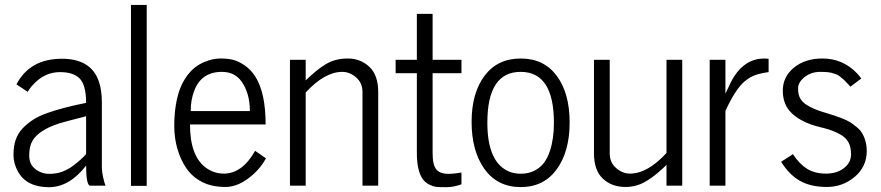

<svg xmlns="http://www.w3.org/2000/svg" viewBox="-20 -760 3607 786"><path d="M173.8 -297.4Q238.8 -320.3 332.5 -338.9Q332.5 -416 302.7 -441.9Q276.4 -464.8 226.1 -464.8Q164.6 -464.8 120.1 -418Q101.1 -398.9 93.8 -383.8L47.4 -414.6Q102.1 -519.5 233.4 -519.5Q351.1 -519.5 383.8 -429.2Q397 -392.6 397 -340.3V-72.3Q397 -58.1 402.3 -33.7Q407.7 -9.3 412.1 0H347.2Q332.5 -7.3 332.5 -82Q263.7 6.3 180.7 6.3Q88.9 6.3 53.2 -58.1Q35.2 -90.8 35.2 -125.7Q35.2 -160.6 43.9 -186.8Q52.7 -212.9 71.5 -233.2Q90.3 -253.4 114.3 -269Q138.2 -284.7 173.8 -297.4ZM111.8 -181.6Q99.6 -159.2 99.6 -123Q99.6 -86.9 125 -67.6Q150.4 -48.3 181.4 -48.3Q212.4 -48.3 236.1 -57.6Q259.8 -66.9 279.3 -81.5Q314.9 -108.4 332.5 -129.4V-284.2Q239.7 -260.3 222.7 -254.9Q136.7 -227.1 111.8 -181.6Z M516.1 1V-739.7H580.6V1Z M815.9 -505.9Q850.6 -520.5 881.8 -520.5Q913.1 -520.5 935.1 -514.9Q957 -509.3 982.2 -491.9Q1007.3 -474.6 1025.4 -446.3Q1067.4 -379.9 1067.4 -250.5H757.8Q757.8 -120.1 823.7 -72.8Q856.4 -49.3 896.5 -49.3Q971.7 -49.3 1024.4 -142.6L1068.8 -111.8Q1049.8 -76.7 1019 -48.3Q960.4 5.4 903.3 5.4Q846.2 5.4 806.2 -15.6Q766.1 -36.6 742.2 -72.3Q718.3 -107.9 705.8 -151.9Q693.4 -195.8 693.4 -244.1Q693.4 -292.5 700.2 -332.3Q707 -372.1 718.3 -399.9Q729.5 -427.7 745.6 -449.5Q761.7 -471.2 778.8 -484.4Q795.9 -497.6 815.9 -505.9ZM760.7 -305.2H1002.9Q1002.9 -377.9 969.2 -425.8Q940.9 -465.8 888.7 -465.8Q803.2 -465.8 774.4 -386.7Q760.7 -349.6 760.7 -305.2Z M1167 0V-515.1H1231.4V-430.7Q1274.4 -473.1 1313 -496.8Q1351.6 -520.5 1403.8 -520.5Q1456.1 -520.5 1492.2 -486.3Q1528.3 -452.1 1528.3 -383.8V0H1463.9V-383.8Q1463.9 -420.4 1437.7 -443.1Q1411.6 -465.8 1381.3 -465.8Q1309.1 -465.8 1231.4 -381.3V0Z M1599.6 -460.4V-515.1H1686.5V-703.1H1751V-515.1H1869.1V-460.4H1751V-133.8Q1751 -84.5 1766.1 -66.4Q1781.2 -48.3 1815.9 -48.3Q1830.1 -48.3 1849.6 -50.8Q1869.1 -53.2 1869.1 -53.7V-5.4Q1836.9 6.3 1806.4 6.3Q1775.9 6.3 1764.6 4.9Q1753.4 3.4 1737.3 -4.4Q1721.2 -12.2 1710.9 -26.4Q1686.5 -60.5 1686.5 -133.8V-460.4Z M2111.8 5.9Q2015.6 5.9 1962.4 -69.3Q1910.6 -143.1 1910.6 -261Q1910.6 -378.9 1963.6 -449.7Q2016.6 -520.5 2111.8 -520.5Q2207 -520.5 2259.5 -449.2Q2312 -377.9 2312 -258.8Q2312 -139.6 2259 -66.9Q2206.1 5.9 2111.8 5.9ZM1975.1 -257.8Q1975.1 -103 2055.7 -61.5Q2080.1 -48.8 2111.8 -48.8Q2143.6 -48.8 2168.2 -61.5Q2192.9 -74.2 2207.5 -94.2Q2222.2 -114.3 2231.4 -142.6Q2247.6 -191.9 2247.6 -257.3Q2247.6 -465.8 2111.3 -465.8Q1975.1 -465.8 1975.1 -257.8Z M2411.6 -131.3V-515.1H2476.1V-131.3Q2476.1 -94.7 2502.2 -72Q2528.3 -49.3 2558.6 -49.3Q2630.9 -49.3 2708.5 -133.8V-515.1H2772.9V0H2708.5V-85Q2639.2 -17.1 2589.8 -2Q2565.9 5.4 2540 5.4Q2483.9 5.4 2447.8 -28.8Q2411.6 -63 2411.6 -131.3Z M2885.3 0Q2885.3 0 2885.3 -515.1H2949.7V-376.5Q2972.7 -427.2 2984.9 -446.3Q3032.7 -520.5 3108.9 -520.5Q3114.7 -520.5 3126.5 -519.5V-464.8Q3093.3 -460.4 3071.3 -452.4Q3049.3 -444.3 3028.3 -426.8Q2991.7 -396.5 2949.7 -306.2V0Z M3177.7 -97.7 3226.1 -128.9Q3252 -88.9 3283.7 -69.1Q3315.4 -49.3 3361.3 -49.3Q3409.2 -49.3 3439 -75.2Q3463.9 -96.7 3463.9 -127.9Q3463.9 -159.2 3453.1 -177.7Q3442.4 -196.3 3422.9 -208Q3390.1 -226.6 3354.7 -235.1Q3319.3 -243.7 3299.1 -250.7Q3278.8 -257.8 3257.3 -270Q3235.8 -282.2 3220.2 -297.4Q3184.6 -332 3184.6 -388.9Q3184.6 -445.8 3230.2 -483.2Q3275.9 -520.5 3346.7 -520.5Q3430.2 -520.5 3487.8 -460.4Q3498.5 -449.2 3505.9 -438.5L3461.4 -405.3Q3458 -408.7 3447.8 -419.7Q3437.5 -430.7 3434.6 -433.6L3421.9 -443.8Q3413.1 -451.7 3407.2 -454.1L3390.6 -460Q3375 -465.8 3337.9 -465.8Q3300.8 -465.8 3273.9 -444.6Q3247.1 -423.3 3247.1 -397.9Q3247.1 -372.6 3255.9 -357.2Q3264.6 -341.8 3282.2 -330.6Q3310.5 -313 3347.7 -301.8Q3384.8 -290.5 3396.7 -286.6Q3408.7 -282.7 3429 -274.7Q3449.2 -266.6 3460.7 -259.3Q3472.2 -252 3486.8 -240Q3501.5 -228 3509.3 -214.8Q3528.3 -181.6 3528.3 -142.6Q3528.3 -77.6 3479 -36.1Q3429.7 5.4 3364.7 5.4Q3299.8 5.4 3255.6 -19.3Q3211.4 -43.9 3177.7 -97.7Z"/></svg>

Font: News Cycle
Style: Regular
Weight: 500
Version: Version 0.5.2